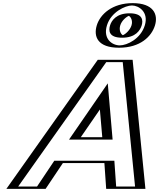

<svg xmlns="http://www.w3.org/2000/svg" viewBox="-20 -1207 1017 1227"><path d="M723.5 -1045C733.9 -1079 770.4 -1107 803.4 -1107C837.4 -1107 855.9 -1079 845.5 -1045C834.8 -1010 799.9 -981 764.9 -981C728.9 -981 712.8 -1010 723.5 -1045ZM623.5 -1045C648.9 -1128 737.9 -1187 827.9 -1187C918.9 -1187 970.9 -1128 945.5 -1045C919.8 -961 834.8 -902 740.8 -902C644.8 -902 597.8 -961 623.5 -1045ZM803.2 -825 885 0H683L671.4 -165H357.4L247 0H45L629.2 -825ZM657.9 -330H471.9L637.3 -570ZM708.5 -1045C695.6 -1002.9 715.2 -966 760.3 -966C804.4 -966 847.5 -1002.6 860.5 -1045C873.3 -1087 850.6 -1122 808 -1122C766.5 -1122 721.4 -1087.2 708.5 -1045ZM638.5 -1045C660.9 -1118.1 739.6 -1172 823.3 -1172C908 -1172 952.9 -1118.2 930.5 -1045C907.7 -970.4 832.9 -917 745.4 -917C655.8 -917 615.6 -970.3 638.5 -1045ZM788.5 -810 867.3 -15H698L686.4 -180H351.5L241.1 -15H71.8L634.8 -810ZM675.3 -315H445.5L649.8 -611.5ZM708.5 -1045C721.4 -1087.2 766.5 -1122 808 -1122C850.6 -1122 873.3 -1087 860.5 -1045C847.5 -1002.6 804.4 -966 760.3 -966C715.2 -966 695.6 -1002.9 708.5 -1045ZM638.5 -1045C615.6 -970.3 655.8 -917 745.4 -917C832.9 -917 907.7 -970.4 930.5 -1045C952.9 -1118.2 908 -1172 823.3 -1172C739.6 -1172 660.9 -1118.1 638.5 -1045ZM788.5 -810H634.8L71.8 -15H241.1L351.5 -180H686.4L698 -15H867.3ZM675.3 -315 649.8 -611.5 445.5 -315ZM723.5 -1045C712.8 -1010 729 -981 764.9 -981C799.9 -981 834.8 -1010 845.5 -1045C855.9 -1079 837.4 -1107 803.4 -1107C770.4 -1107 733.9 -1079 723.5 -1045ZM623.5 -1045C597.8 -961.1 644.8 -902 740.8 -902C834.7 -902 919.8 -961.1 945.5 -1045C970.8 -1127.9 918.9 -1187 827.9 -1187C737.9 -1187 648.9 -1128 623.5 -1045ZM803.2 -825H629.2L45 0H247L357.4 -165H671.4L683 0H885ZM657.9 -330 637.3 -570 471.9 -330ZM683.5 -1045C674.1 -1014.2 671.9 -966 760.3 -966C847.9 -966 876 -1014.1 885.5 -1045C894.8 -1075.3 893.9 -1122 808 -1122C723 -1122 692.8 -1075.4 683.5 -1045ZM663.5 -1045C689.5 -1130 780.5 -1172 823.3 -1172C867.1 -1172 931.5 -1130.1 905.5 -1045C879.1 -958.7 792.2 -917 745.4 -917C696.5 -917 637.1 -958.6 663.5 -1045ZM764.3 -810 843.1 -15H722.3L710.8 -180H327.1L216.7 -15H96.1L659.1 -810ZM699.6 -315 668.7 -674.3 421.1 -315ZM748.5 -1045C757.5 -1074.4 785.6 -1098.7 803.3 -1105.8C816.8 -1098.7 829.4 -1074.2 820.5 -1045C811.2 -1014.7 782.6 -988.9 765 -982C751.1 -989.3 739.3 -1015 748.5 -1045ZM598.5 -1045C576.4 -972.6 604.4 -902 740.8 -902C875.3 -902 948.4 -972.7 970.5 -1045C992.2 -1116.1 959.7 -1187 827.9 -1187C697.1 -1187 620.2 -1116.1 598.5 -1045ZM827.5 -825H604.9L20.7 0H271.4L381.9 -165H647.1L658.6 0H909.3ZM633.6 -330H496.2L618.3 -507.2Z"/></svg>

Font: Hussar Outliner
Style: Obl
Weight: 700
Foundry: Cannot Into Space Fonts
Version: Version 0.92